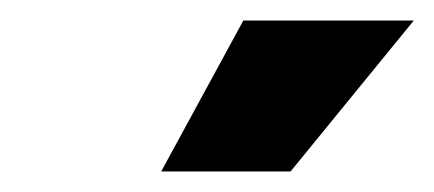

<svg xmlns="http://www.w3.org/2000/svg" viewBox="-20 -904 423 187"><path d="M137 -737 217 -884H383L263 -737Z"/></svg>

Font: Mona Sans ExtraLight ExtraBold
Style: Italic
Weight: 800
Italic angle: -11.6951°
Version: Version 2.000